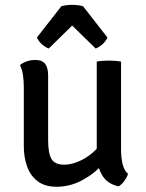

<svg xmlns="http://www.w3.org/2000/svg" viewBox="-20 -740 587 770"><path d="M465.5 -139.5Q465.5 -110 471.2 -83.8Q477 -57.5 493.5 -42.5Q489.5 -29.5 479 -14.8Q468.5 0 455.5 7.5Q408.5 -3 388.2 -39.8Q368 -76.5 368 -123V-493Q388 -497 416.5 -497Q444.5 -497 465.5 -493ZM75.5 -389.5Q75.5 -415.5 72.2 -438.5Q69 -461.5 60 -478.5Q70.5 -488 87 -493.8Q103.5 -499.5 121.5 -499.5Q149.5 -499.5 161.2 -483.8Q173 -468 173 -437V-178.5Q173 -126.5 186.2 -103Q199.5 -79.5 237.5 -79.5Q263.5 -79.5 293.5 -91.8Q323.5 -104 350.2 -126.5Q377 -149 393 -178.5V-83.5Q360 -44.5 310.8 -17.8Q261.5 9 207 9Q160.5 9 131.5 -12.8Q102.5 -34.5 89 -71.5Q75.5 -108.5 75.5 -153.5ZM313 -715 411 -589.5Q403.5 -573 389.5 -561.2Q375.5 -549.5 363.5 -545.5L269.5 -637.5L175.5 -545.5Q163.5 -549.5 149.5 -561.2Q135.5 -573 128 -589.5L226 -715Q244.5 -720.5 269.5 -720.5Q295 -720.5 313 -715Z"/></svg>

Font: Signika Negative
Style: Regular
Weight: 400
Designer: Anna Giedry
Foundry: Anna Giedry
Version: Version 2.001